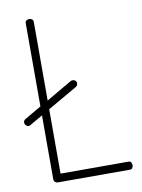

<svg xmlns="http://www.w3.org/2000/svg" viewBox="-83 -788 624 846"><g transform="rotate(-10 229.0 -365.5)"><path d="M107 0Q100 0 94.5 -4.5Q89 -9 89 -18V-303L32 -270Q27 -267 23 -267Q17 -267 11.5 -272.5Q6 -278 6 -286Q6 -295 15 -300L89 -343V-714Q89 -723 94.5 -727Q100 -731 107 -731Q114 -731 119.5 -727Q125 -723 125 -714V-363L240 -430Q243 -432 249 -432Q256 -432 261 -427.5Q266 -423 266 -416Q266 -405 257 -400L125 -324V-36H429Q437 -36 440.5 -30.5Q444 -25 444 -18Q444 -11 440.5 -5.5Q437 0 429 0Z"/></g></svg>

Font: AkaAcidDosis
Style: ExtraLight
Weight: 250
Designer: Edgar Tolentino, Pablo Impallari, Igino Marini, Aka-Acid
Foundry: Edgar Tolentino, Pablo Impallari, Igino Marini, Aka-Acid
Version: Version 1.007